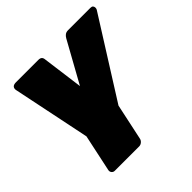

<svg xmlns="http://www.w3.org/2000/svg" viewBox="-182 -679 1029 1029"><g transform="rotate(-45 332.5 -165.0)"><path d="M120 190Q109 190 102.5 182Q96 174 98 163L143 -48L52 -489Q51 -492 51 -496Q51 -520 81 -520H250Q264 -520 270.5 -514Q277 -508 278 -496L309 -263L438 -496Q444 -507 453 -513.5Q462 -520 476 -520H645Q656 -520 660.5 -514.5Q665 -509 665 -501Q665 -495 662 -489L381 -43L337 163Q335 174 325.5 182Q316 190 305 190Z"/></g></svg>

Font: Rubik Black
Style: Italic
Weight: 900
Italic angle: -12°
Designer: Hubert and Fischer
Foundry: Hubert and Fischer
Version: Version 2.300;gftools[0.9.30]